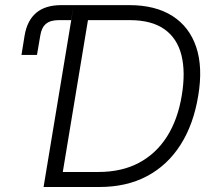

<svg xmlns="http://www.w3.org/2000/svg" viewBox="-20 -748 843 768"><path d="M65.9 -528.3 78.6 -606.9Q88.9 -666.5 125.2 -697Q161.6 -727.5 225.1 -727.5H274.9L264.6 -667.5H215.3Q181.6 -667.5 163.8 -652.6Q146 -637.7 141.1 -605.5L127.9 -528.3ZM377.4 0H191.4L201.2 -60.1H373.5Q467.3 -60.1 536.1 -96.9Q605 -133.8 648.2 -202.1Q691.4 -270.5 707 -365.7Q722.7 -459.5 705.8 -527.1Q689 -594.7 637.7 -631.1Q586.4 -667.5 498.5 -667.5H299.3L309.6 -727.5H497.1Q601.6 -727.5 669.7 -684.1Q737.8 -640.6 764.9 -559.6Q792 -478.5 772.9 -365.2Q754.4 -251 702.4 -169.2Q650.4 -87.4 568.6 -43.7Q486.8 0 377.4 0ZM341.8 -727.5 221.2 0H154.3L274.9 -727.5Z"/></svg>

Font: Inter 28pt Light
Style: Italic
Weight: 300
Italic angle: -9.3988°
Designer: Rasmus Andersson
Foundry: rsms
Version: Version 4.001;git-66647c0bb